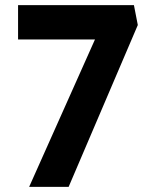

<svg xmlns="http://www.w3.org/2000/svg" viewBox="-20 -724 589 744"><path d="M93 0 348 -571H50V-704H499L514 -627L246 0Z"/></svg>

Font: Lexend Deca SemiBold
Style: Regular
Weight: 600
Designer: Bonnie Shaver-Troup, Thomas Jockin
Foundry: Lexend
Version: Version 1.008; ttfautohint (v1.8.4.7-5d5b)